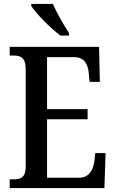

<svg xmlns="http://www.w3.org/2000/svg" viewBox="-20 -951 586 971"><path d="M286 -771H329V-784C304 -822 266 -886 248 -931H138V-921C159 -886 236 -807 286 -771ZM29 0H508L514 -177H462L457 -133C450 -89 430 -52 378 -52H218V-348H423V-399H218V-662H356C406 -662 425 -626 429 -581L433 -537H485L481 -714H29V-670H49C83 -670 110 -661 110 -601V-108C110 -55 86 -44 49 -44H29Z"/></svg>

Font: Noto Serif Hebrew Condensed Medium
Style: Regular
Weight: 500
Width: 3
Designer: Monotype Design Team
Foundry: Monotype Imaging Inc.
Version: Version 2.004